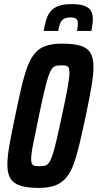

<svg xmlns="http://www.w3.org/2000/svg" viewBox="-20 -909 476 937"><path d="M168 8Q113 8 79 -3Q45 -14 30.5 -38.5Q16 -63 16 -105Q16 -145 26.5 -204Q37 -263 54 -343Q71 -425 85 -484.5Q99 -544 114.5 -585Q130 -626 151.5 -650.5Q173 -675 204.5 -685.5Q236 -696 283 -696Q340 -696 373.5 -685.5Q407 -675 421.5 -650.5Q436 -626 436 -583Q436 -544 426 -485Q416 -426 399 -345Q382 -266 368 -207Q354 -148 339 -107Q324 -66 302 -40.5Q280 -15 248 -3.5Q216 8 168 8ZM174 -98Q189 -98 199.5 -100.5Q210 -103 219 -115Q228 -127 236.5 -153Q245 -179 256 -225.5Q267 -272 282 -344Q302 -435 310.5 -484Q319 -533 319 -554Q319 -572 314.5 -579.5Q310 -587 301.5 -588.5Q293 -590 279 -590Q263 -590 252.5 -587.5Q242 -585 233 -573Q224 -561 215.5 -535Q207 -509 196 -462.5Q185 -416 170 -344Q158 -283 149 -241.5Q140 -200 136 -174Q132 -148 132 -133Q132 -116 136.5 -108.5Q141 -101 150.5 -99.5Q160 -98 174 -98ZM193 -758Q198 -787 205 -811Q212 -835 226 -852.5Q240 -870 264.5 -879.5Q289 -889 329 -889Q371 -889 393.5 -880Q416 -871 424.5 -855Q433 -839 433 -816Q433 -803 431 -789Q429 -775 426 -758H356Q358 -769 359 -779Q360 -789 360 -796Q360 -809 352.5 -816.5Q345 -824 324 -824Q302 -824 290 -816Q278 -808 273 -793.5Q268 -779 264 -758Z"/></svg>

Font: Saira ExtraCondensed
Style: Bold Italic
Weight: 700
Width: 2
Italic angle: -12°
Designer: Hector Gatti with collaboration of the Omnibus-Type team
Foundry: Omnibus-Type
Version: Version 1.101